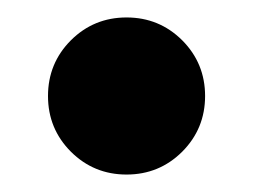

<svg xmlns="http://www.w3.org/2000/svg" viewBox="-20 -190 290 220"><path d="M125 10Q87.5 10 61.2 -16.2Q35 -42.5 35 -80Q35 -117.5 61.2 -143.8Q87.5 -170 125 -170Q162.5 -170 188.8 -143.8Q215 -117.5 215 -80Q215 -42.5 188.8 -16.2Q162.5 10 125 10Z"/></svg>

Font: Funnel Display ExtraBold
Style: Regular
Weight: 800
Designer: NORD ID, Kristian Moeller
Foundry: Dicotype
Version: Version 1.000